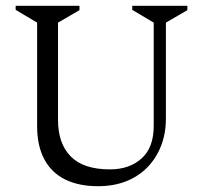

<svg xmlns="http://www.w3.org/2000/svg" viewBox="-20 -632 700 662"><path d="M318 10Q252 10 205 -13Q158 -36 133 -82.5Q108 -129 108 -197V-554L34 -598V-612H254V-597L180 -554V-219Q180 -137 224 -92.5Q268 -48 359 -48Q426 -48 468 -85.5Q510 -123 510 -198V-554L436 -598V-612H626V-597L552 -554V-223Q552 -172 535.5 -129.5Q519 -87 488.5 -55.5Q458 -24 415 -7Q372 10 318 10Z"/></svg>

Font: Ancizar Serif Light
Style: Regular
Weight: 300
Designer: Cesar Puertas, Viviana Monsalve, Julian Moncada, Julian Prieto, Jose Castro, Felipe Aragon, Mariel Hernandez, Sara Alarc
Version: Version 8.100